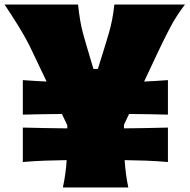

<svg xmlns="http://www.w3.org/2000/svg" viewBox="-24 -827 836 847"><path d="M253.4 0Q266.6 -60.5 270 -120.6Q225.6 -120.1 176.8 -118.4Q127.9 -116.7 76.7 -112.3V-264.2Q128.9 -262.7 178.2 -262Q227.5 -261.2 272.9 -260.7V-274.4L249 -324.2Q209 -323.7 165.5 -323.2Q122.1 -322.8 76.7 -321.3V-473.6Q104 -471.7 130.1 -470Q156.2 -468.3 181.6 -467.3L121.1 -594.2Q106.4 -626 90.8 -654.5Q75.2 -683.1 53 -719Q30.8 -754.9 -3.9 -807.1H320.3Q324.7 -766.6 329.6 -737.8Q334.5 -709 341.3 -683.3Q348.1 -657.7 357.4 -626.5L388.2 -522.9H407.7L440.4 -627.9Q450.2 -659.7 457.5 -685.3Q464.8 -710.9 470.5 -739.3Q476.1 -767.6 480.5 -807.1H792Q752.4 -755.4 724.4 -701.4Q696.3 -647.5 671.9 -595.2L611.8 -467.3Q637.2 -468.3 663.6 -470Q689.9 -471.7 716.8 -473.6V-321.3Q671.9 -322.8 628.9 -323.2Q585.9 -323.7 545.4 -324.2L522.9 -276.9V-260.7Q567.9 -261.2 616.5 -262Q665 -262.7 716.8 -264.2V-112.3Q666.5 -116.7 618.4 -118.4Q570.3 -120.1 525.9 -120.6Q527.8 -90.3 531.7 -60.5Q535.6 -30.8 542 0Z"/></svg>

Font: Pinar Black
Style: Regular
Weight: 900
Designer: Amin Abedi
Version: Version 3.000